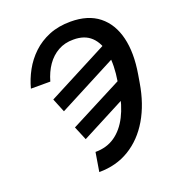

<svg xmlns="http://www.w3.org/2000/svg" viewBox="-165 -866 1096 1207"><g transform="rotate(-20 383.0 -262.5)"><path d="M196.3 -426.8H66.4Q82 -486.3 112.5 -542Q143.1 -597.7 189.7 -641.8Q236.3 -686 299.6 -711.9Q362.8 -737.8 443.8 -737.8Q560.5 -737.8 632.1 -680.9Q703.6 -624 728.8 -521.2Q753.9 -418.5 730.5 -280.3L721.7 -228Q699.7 -93.3 641.4 5.9Q583 105 494.1 158.9Q405.3 212.9 291 212.9L312 85.9Q387.7 85.9 442.9 47.6Q498 9.3 533.9 -61.3Q569.8 -131.8 585.4 -228L593.8 -281.2Q611.3 -387.7 598.1 -464.8Q585 -542 541 -584Q497.1 -626 421.9 -625.5Q364.7 -626 319.8 -600.8Q274.9 -575.7 243.9 -531Q212.9 -486.3 196.3 -426.8ZM175.3 -314.5 597.2 -533.7 635.7 -442.4 212.9 -222.2ZM243.2 -103 666 -321.3 700.2 -228.5 281.7 -10.7Z"/></g></svg>

Font: Inter Tight SemiBold
Style: Italic
Weight: 600
Italic angle: -9.39999°
Designer: Rasmus Andersson
Foundry: rsms
Version: Version 3.004